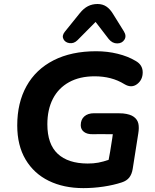

<svg xmlns="http://www.w3.org/2000/svg" viewBox="-20 -939 780 969"><path d="M67 -305.9Q67 -420.2 113.8 -504.5Q160.6 -588.7 250.3 -634.6Q340.1 -680.4 465.3 -680.4Q522.3 -680.4 573.9 -667.6Q625.6 -654.9 664.4 -631.7Q700.3 -611.7 700.2 -573.7Q700.1 -535.7 671.7 -514.3Q643.2 -492.9 607.7 -514.4Q575.2 -534.5 537.8 -544.2Q500.5 -553.9 457.7 -553.9Q382.4 -553.9 328.8 -524.4Q275.1 -494.9 247 -440.5Q219 -386.1 219 -311.7Q219 -211.8 271.1 -163Q323.3 -114.1 421.9 -113.7Q451.1 -113.5 476.3 -118.2Q501.4 -122.9 530.4 -133.1Q541.6 -137.1 554.4 -141.5L518.5 -83.2Q529.1 -134.3 536 -174.7Q542.9 -215 546.7 -242.1L549.3 -261.7Q541.9 -261.7 538.7 -261.7Q535.5 -261.7 528.1 -261.7Q511.4 -261.7 491.8 -262.1Q472.1 -262.5 448.2 -261.7Q420 -260.9 403.7 -273.4Q387.5 -285.9 387.5 -307Q387.5 -335.3 405.4 -351.4Q423.4 -367.5 454.9 -367.5H575.1Q593.1 -367.5 601.1 -366.5Q637.6 -362.7 655.7 -349.1Q673.8 -335.6 678.3 -315.2Q682.8 -294.8 677.8 -265L649.6 -85.9Q645.2 -59.3 632.2 -42.8Q619.1 -26.4 595 -18.6Q553.4 -4.8 502.4 2.8Q451.5 10.4 400.9 10.4Q301.5 10.4 226.2 -26.4Q151 -63.2 109 -134.1Q67 -205 67 -305.9ZM306.8 -778.3 383.6 -873.5Q402.5 -896.8 424 -907.8Q445.6 -918.8 472.2 -918.8Q497.9 -918.8 516.9 -906Q536 -893.2 551.6 -866.9L605.1 -780.9Q619.7 -757.5 607.9 -738.7Q596.1 -720 571.5 -719.9Q547 -719.8 528.9 -741.8L462.4 -828.3L370.7 -735.8Q352.9 -718.4 331 -721.3Q309.2 -724.2 300.3 -741.4Q291.3 -758.7 306.8 -778.3Z"/></svg>

Font: SN Pro Thin
Style: Italic
Weight: 200
Italic angle: -9°
Designer: Tobias Whetton
Foundry: Supernotes
Version: Version 1.003;Glyphs 3.3 (3324)